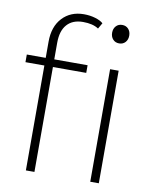

<svg xmlns="http://www.w3.org/2000/svg" viewBox="-82 -779 668 840"><g transform="rotate(10 252.5 -358.5)"><path d="M91 -466H7V-500H91V-572Q91 -639 127.5 -678Q164 -717 223 -717Q250 -717 273.5 -710Q297 -703 309 -692L294 -666Q269 -683 225 -683Q179 -683 154 -655Q129 -627 129 -574V-500H277V-466H129V0H91ZM358 -659Q358 -677 368.5 -688.5Q379 -700 396 -700Q413 -700 423.5 -688.5Q434 -677 434 -659Q434 -641 423.5 -629.5Q413 -618 396 -618Q379 -618 368.5 -629.5Q358 -641 358 -659ZM377 -500H415V0H377Z"/></g></svg>

Font: Sarabun Thin
Style: Regular
Weight: 250
Designer: Suppakit Chalermlarp | Katatrad Co.,Ltd.
Foundry: Cadson Demak Co.,Ltd.
Version: Version 1.000; ttfautohint (v1.6)